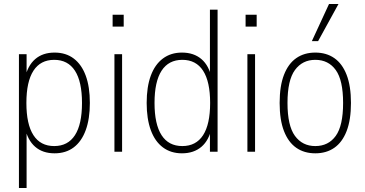

<svg xmlns="http://www.w3.org/2000/svg" viewBox="-20 -753 1810 953"><path d="M74 180V-484H112V-363H103Q117 -427 154.5 -459.5Q192 -492 251 -492Q307 -492 346 -462.5Q385 -433 405.5 -377.5Q426 -322 426 -242Q426 -163 405.5 -107Q385 -51 346 -21.5Q307 8 251 8Q192 8 154.5 -24.5Q117 -57 103 -121H112V180ZM249 -28Q317 -28 352 -82Q387 -136 387 -242Q387 -348 352 -402Q317 -456 249 -456Q181 -456 146 -402Q111 -348 111 -242Q111 -136 146 -82Q181 -28 249 -28Z M539 -621V-680H594V-621ZM548 0V-484H586V0Z M883 8Q828 8 788.5 -21.5Q749 -51 728.5 -107Q708 -163 708 -242Q708 -322 728.5 -377.5Q749 -433 788.5 -462.5Q828 -492 883 -492Q942 -492 980 -459.5Q1018 -427 1031 -363H1022V-705H1060V0H1022V-121H1031Q1018 -57 980 -24.5Q942 8 883 8ZM885 -28Q953 -28 988 -82Q1023 -136 1023 -242Q1023 -348 988 -402Q953 -456 885 -456Q817 -456 782 -402Q747 -348 747 -242Q747 -136 782 -82Q817 -28 885 -28Z M1199 -621V-680H1254V-621ZM1208 0V-484H1246V0Z M1545 8Q1490 8 1450.5 -19.5Q1411 -47 1389.5 -102.5Q1368 -158 1368 -242Q1368 -326 1389.5 -381.5Q1411 -437 1450.5 -464.5Q1490 -492 1545 -492Q1600 -492 1639.5 -464.5Q1679 -437 1700.5 -381.5Q1722 -326 1722 -242Q1722 -158 1700.5 -102.5Q1679 -47 1639.5 -19.5Q1600 8 1545 8ZM1545 -28Q1610 -28 1646.5 -78.5Q1683 -129 1683 -242Q1683 -355 1646.5 -405.5Q1610 -456 1545 -456Q1481 -456 1444 -405.5Q1407 -355 1407 -242Q1407 -129 1444 -78.5Q1481 -28 1545 -28ZM1528 -549 1613 -733H1660L1559 -549Z"/></svg>

Font: Nunito Sans 12pt ExtraLight Condensed
Style: Regular
Weight: 200
Width: 3
Version: Version 3.101;gftools[0.9.27]